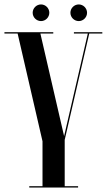

<svg xmlns="http://www.w3.org/2000/svg" viewBox="-46 -845 481 865"><path d="M138.8 -750C159.2 -750 176.2 -767 176.2 -787.5C176.2 -808 159.2 -825 138.8 -825C118.2 -825 101.2 -808 101.2 -787.5C101.2 -767 118.2 -750 138.8 -750ZM308.8 -750C329.2 -750 346.2 -767 346.2 -787.5C346.2 -808 329.2 -825 308.8 -825C288.2 -825 271.2 -808 271.2 -787.5C271.2 -767 288.2 -750 308.8 -750ZM415 -694V-700H287V-694H349.6L242.8 -231.6L135.9 -694H194V-700H-26V-694H33.4L145.5 -208.5V-6H85.8V0H305.8V-6H245.5V-215L356.1 -694Z"/></svg>

Font: Picaflor 72 pt
Style: Regular
Weight: 400
Designer: Ariel Martín Pérez
Foundry: Tunera Type Foundry
Version: Version 1.000;hotconv 1.0.109;makeotfexe 2.5.65596